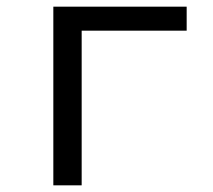

<svg xmlns="http://www.w3.org/2000/svg" viewBox="-20 -556 640 576"><path d="M140 0V-536H540V-464H225V0Z"/></svg>

Font: Noto Sans Mono
Style: Regular
Weight: 400
Designer: Monotype Design Team
Foundry: Monotype Imaging Inc.
Version: Version 2.014